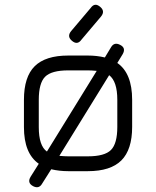

<svg xmlns="http://www.w3.org/2000/svg" viewBox="-20 -715 652 802"><path d="M280 -545Q259 -563 277 -585L359 -682Q376 -706 399 -686Q420 -668 402 -646L320 -549Q303 -525 280 -545ZM119 63Q92 49 108 23L142 -31Q80 -74 80 -184V-298Q80 -394 125 -438.5Q170 -483 265 -483H347Q384 -483 418 -475L444 -518Q457 -540 481 -528Q508 -515 492 -488L470 -452Q532 -409 532 -298V-185Q532 -90 487 -45Q442 0 347 0H265Q228 0 194 -8L156 52Q143 75 119 63ZM142 -184Q142 -106 176 -82L384 -419Q362 -421 347 -421H265Q195 -421 168.5 -394.5Q142 -368 142 -298ZM265 -62H347Q417 -62 443.5 -88.5Q470 -115 470 -185V-298Q470 -375 436 -401L228 -64Q250 -62 265 -62Z"/></svg>

Font: Jura Medium
Style: Regular
Weight: 500
Designer: Daniel Johnson, Alexei Vanyashin
Foundry: Daniel Johnson
Version: Version 5.103